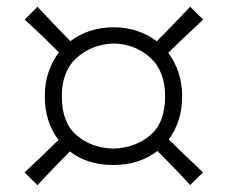

<svg xmlns="http://www.w3.org/2000/svg" viewBox="-20 -610 665 561"><path d="M535.6 -69.3 573.2 -106.4Q546.4 -131.3 521.2 -155.8Q496.1 -180.2 473.1 -202.6Q491.7 -227.5 502 -259.3Q512.2 -291 512.2 -329.1Q512.2 -366.7 501.5 -398.4Q490.7 -430.2 471.7 -455.6Q494.6 -478.5 520.5 -502.9Q546.4 -527.3 573.7 -552.7L535.6 -590.3Q510.3 -563.5 485.6 -537.8Q460.9 -512.2 438 -489.3Q412.6 -508.8 380.9 -519.5Q349.1 -530.3 312.5 -530.3Q239.3 -530.3 185.5 -489.7Q163.1 -512.7 138.7 -538.1Q114.3 -563.5 89.4 -590.3L52.2 -552.7Q79.6 -527.8 104.7 -503.7Q129.9 -479.5 152.3 -457Q132.8 -431.6 121.8 -399.2Q110.8 -366.7 110.8 -329.1Q110.8 -290.5 121.3 -258.3Q131.8 -226.1 150.9 -201.2Q128.4 -178.7 103.3 -154.8Q78.1 -130.9 51.8 -106.4L89.4 -68.8Q113.8 -95.2 137.7 -120.1Q161.6 -145 184.1 -167.5Q235.4 -127.9 310.5 -127.9Q386.7 -127.9 439.9 -168.9Q462.4 -146.5 486.6 -121.6Q510.7 -96.7 535.6 -69.3ZM310.5 -175.8Q247.6 -177.7 204.1 -214.4Q160.6 -251 160.6 -329.1Q160.6 -402.3 204.8 -441.7Q249 -481 312.5 -482.9Q375.5 -481 418.9 -441.7Q462.4 -402.3 462.4 -329.1Q462.4 -251 418.5 -214.4Q374.5 -177.7 310.5 -175.8Z"/></svg>

Font: Pinar-VF
Style: Regular
Weight: 300
Designer: Amin Abedi
Version: Version 3.0